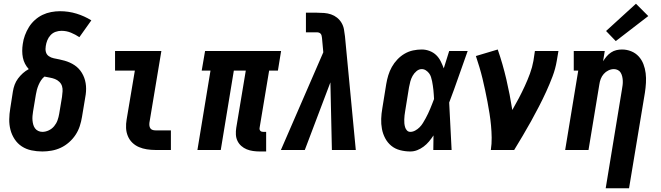

<svg xmlns="http://www.w3.org/2000/svg" viewBox="-20 -803 3540 1028"><path d="M207 8Q177 8 148.5 2Q120 -4 97 -19Q74 -34 58.5 -57.5Q43 -81 36 -108Q29 -135 29.5 -164.5Q30 -194 35 -223L49 -313Q52 -332 58.5 -349.5Q65 -367 76.5 -382.5Q88 -398 102.5 -411Q117 -424 134 -433Q122 -446 114 -461.5Q106 -477 102.5 -494.5Q99 -512 99 -530.5Q99 -549 102 -568Q105 -591 113.5 -614Q122 -637 135 -658Q148 -679 167 -696Q186 -713 208 -723.5Q230 -734 254 -738.5Q278 -743 301 -743Q347 -743 389.5 -730Q432 -717 469 -694L405 -604Q384 -618 360 -628Q336 -638 309 -638Q293 -638 277.5 -632.5Q262 -627 250.5 -614.5Q239 -602 233 -586.5Q227 -571 225 -556Q222 -540 225.5 -525.5Q229 -511 241 -502.5Q253 -494 268 -491Q283 -488 297.5 -485Q312 -482 326 -478Q340 -474 353.5 -468Q367 -462 379 -454Q391 -446 401 -435.5Q411 -425 418.5 -412.5Q426 -400 431 -386.5Q436 -373 438.5 -358Q441 -343 441 -328Q441 -313 439 -297.5Q437 -282 434 -267L419 -177Q415 -152 407 -127.5Q399 -103 384.5 -81Q370 -59 349.5 -41Q329 -23 305.5 -12Q282 -1 256.5 3.5Q231 8 207 8ZM207 -97Q224 -97 241 -105Q258 -113 270 -127.5Q282 -142 288 -159Q294 -176 297 -194L312 -284Q314 -299 315 -314Q316 -329 312 -342Q308 -355 297.5 -365Q287 -375 274 -380Q261 -385 246.5 -387.5Q232 -390 218 -393Q207 -384 199.5 -372.5Q192 -361 186.5 -348Q181 -335 177.5 -322Q174 -309 172 -296L157 -206Q155 -194 154 -182Q153 -170 154 -158.5Q155 -147 158 -136Q161 -125 167.5 -116Q174 -107 184.5 -102Q195 -97 207 -97Z M812 0Q789 0 766.5 -3.5Q744 -7 724 -15.5Q704 -24 688.5 -39Q673 -54 664.5 -74.5Q656 -95 655 -117.5Q654 -140 658 -163L702 -425H596V-530H844L780 -146Q779 -138 780 -130Q781 -122 785 -116Q789 -110 796.5 -107.5Q804 -105 812 -105H895V0Z M1371 8Q1353 8 1335 5.5Q1317 3 1301 -3.5Q1285 -10 1272 -21.5Q1259 -33 1251.5 -48.5Q1244 -64 1243 -82.5Q1242 -101 1245 -119L1296 -425H1232L1162 0H1037L1107 -425H1060L1078 -530H1485L1468 -425H1421L1370 -119Q1369 -114 1370 -110Q1371 -106 1373.5 -103Q1376 -100 1380 -98.5Q1384 -97 1388 -97H1405V8Z M1484 0 1711 -523 1704 -600Q1703 -606 1702 -611.5Q1701 -617 1697.5 -621.5Q1694 -626 1688.5 -628Q1683 -630 1677 -630H1618V-735H1677Q1696 -735 1715.5 -733.5Q1735 -732 1752.5 -726Q1770 -720 1784.5 -708.5Q1799 -697 1808.5 -681Q1818 -665 1821.5 -646.5Q1825 -628 1827 -609L1885 0H1757L1749 -362L1612 0Z M2177 8Q2149 8 2122 1Q2095 -6 2075 -22.5Q2055 -39 2042.5 -62.5Q2030 -86 2025 -112.5Q2020 -139 2021 -167Q2022 -195 2027 -223L2048 -353Q2052 -377 2059 -400Q2066 -423 2078 -444.5Q2090 -466 2107.5 -484.5Q2125 -503 2146.5 -515.5Q2168 -528 2191.5 -533Q2215 -538 2238 -538Q2260 -538 2280.5 -530Q2301 -522 2315.5 -508Q2330 -494 2339.5 -475Q2349 -456 2356 -437Q2363 -460 2370.5 -483.5Q2378 -507 2385 -530H2484Q2459 -461 2435 -391.5Q2411 -322 2385 -254Q2389 -190 2391.5 -126.5Q2394 -63 2398 0H2300Q2300 -19 2300.5 -38.5Q2301 -58 2301 -78Q2290 -61 2277 -45.5Q2264 -30 2248 -18Q2232 -6 2214 1Q2196 8 2177 8ZM2177 -97Q2190 -97 2203 -104Q2216 -111 2226.5 -121.5Q2237 -132 2244.5 -144.5Q2252 -157 2259 -169.5Q2266 -182 2272 -195Q2278 -208 2283.5 -221Q2289 -234 2294 -247Q2299 -260 2304 -273Q2303 -285 2302.5 -297Q2302 -309 2300.5 -321Q2299 -333 2297.5 -344.5Q2296 -356 2293.5 -368Q2291 -380 2287.5 -391Q2284 -402 2277 -411Q2270 -420 2260 -426.5Q2250 -433 2238 -433Q2223 -433 2210 -422Q2197 -411 2189 -396.5Q2181 -382 2177 -367Q2173 -352 2170 -336L2149 -206Q2147 -196 2146 -185Q2145 -174 2144.5 -163.5Q2144 -153 2145 -142.5Q2146 -132 2149 -122Q2152 -112 2159 -104.5Q2166 -97 2177 -97Z M2608 0Q2613 -33 2612.5 -66Q2612 -99 2609 -131Q2606 -163 2601 -195Q2596 -227 2590 -258Q2584 -289 2577.5 -320Q2571 -351 2563.5 -382Q2556 -413 2547 -443Q2538 -473 2528 -503L2645 -538Q2672 -460 2691 -378.5Q2710 -297 2723 -214Q2741 -245 2758 -277.5Q2775 -310 2790 -342.5Q2805 -375 2817.5 -409Q2830 -443 2836 -477L2844 -530H2970L2961 -477Q2954 -435 2938.5 -394Q2923 -353 2904.5 -312.5Q2886 -272 2865.5 -232.5Q2845 -193 2823.5 -154Q2802 -115 2779 -76.5Q2756 -38 2733 0Z M3223 205 3310 -324Q3312 -335 3313.5 -347Q3315 -359 3314.5 -370.5Q3314 -382 3311.5 -393Q3309 -404 3303.5 -413.5Q3298 -423 3288 -428Q3278 -433 3267 -433Q3252 -433 3237.5 -426Q3223 -419 3212.5 -407Q3202 -395 3196.5 -380.5Q3191 -366 3189 -351L3131 0H3006L3076 -425H3052V-530H3218L3209 -475Q3217 -488 3227.5 -500.5Q3238 -513 3251.5 -522Q3265 -531 3280 -534.5Q3295 -538 3310 -538Q3336 -538 3359.5 -528.5Q3383 -519 3399.5 -501Q3416 -483 3425 -459.5Q3434 -436 3437 -411Q3440 -386 3438.5 -359.5Q3437 -333 3433 -307L3348 205ZM3277 -583 3225 -637 3385 -783 3451 -717Z"/></svg>

Font: Iosevka Slab Extrabold Oblique
Style: Regular
Weight: 800
Italic angle: -9°
Monospace: yes
Designer: Belleve Invis
Foundry: Belleve Invis
Version: Version 11.1.1; ttfautohint (v1.8.3)